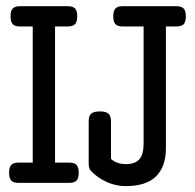

<svg xmlns="http://www.w3.org/2000/svg" viewBox="-20 -600 640 630"><path d="M233.4 -546.4Q233.4 -528.3 226.3 -520.8Q219.2 -513.2 202.6 -513.2H160.6V-66.4H207.5Q224.1 -66.4 231.2 -58.8Q238.3 -51.3 238.3 -33.2Q238.3 -15.1 231.2 -7.6Q224.1 0 207.5 0H40.5Q23.9 0 16.8 -7.6Q9.8 -15.1 9.8 -33.2Q9.8 -51.3 16.8 -58.8Q23.9 -66.4 40.5 -66.4H87.4V-513.2H45.4Q28.8 -513.2 21.7 -520.8Q14.6 -528.3 14.6 -546.4Q14.6 -564.5 21.7 -572Q28.8 -579.6 45.4 -579.6H202.6Q219.2 -579.6 226.3 -572Q233.4 -564.5 233.4 -546.4ZM589.8 -546.4Q589.8 -528.3 582.8 -520.8Q575.7 -513.2 559.1 -513.2H524.4V-113.8Q524.4 -53.7 492.2 -21.5Q460 10.7 392.6 10.7Q360.4 10.7 330.6 -2.7Q300.8 -16.1 278.8 -38.6Q271 -46.4 271 -63.5V-202.6Q271 -219.7 279.3 -227.1Q287.6 -234.4 307.6 -234.4Q327.6 -234.4 335.9 -227.1Q344.2 -219.7 344.2 -202.6V-78.6Q362.8 -61.5 393.1 -61.5Q423.3 -61.5 437.3 -77.4Q451.2 -93.3 451.2 -128.4V-513.2H382.3Q365.7 -513.2 358.6 -520.8Q351.6 -528.3 351.6 -546.4Q351.6 -564.5 358.6 -572Q365.7 -579.6 382.3 -579.6H559.1Q575.7 -579.6 582.8 -572Q589.8 -564.5 589.8 -546.4Z"/></svg>

Font: Courier Prime
Style: Regular
Weight: 400
Designer: Alan Dague-Greene, Quote-Unquote Apps
Foundry: Quote-Unquote Apps
Version: Version 3.018